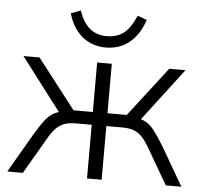

<svg xmlns="http://www.w3.org/2000/svg" viewBox="-51 -769 871 823"><g transform="rotate(5 384.0 -357.5)"><path d="M10 0 107 -167Q130 -206 148 -229.5Q166 -253 187 -264.5Q208 -276 238 -279L218 -260L36 -499H105L270 -286H353V-499H416V-286H499L663 -499H733L551 -260L531 -279Q560 -276 580 -265.5Q600 -255 618.5 -231.5Q637 -208 662 -167L759 0H692L603 -153Q586 -183 570 -199.5Q554 -216 534 -223.5Q514 -231 482 -231H416V0H353V-231H286Q255 -231 235 -223.5Q215 -216 199 -199.5Q183 -183 166 -153L77 0ZM383 -566Q348 -566 316 -580Q284 -594 259.5 -624Q235 -654 222 -699L264 -715Q281 -664 310.5 -639.5Q340 -615 383 -615Q427 -615 456 -637Q485 -659 509 -714L549 -699Q532 -650 506.5 -621Q481 -592 450 -579Q419 -566 383 -566Z"/></g></svg>

Font: Nunitoga
Style: Light
Weight: 300
Designer: Vernon Adams
Foundry: Vernon Adams
Version: Version 1.0